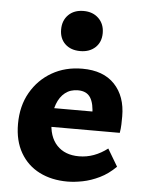

<svg xmlns="http://www.w3.org/2000/svg" viewBox="-50 -708 577 763"><g transform="rotate(5 238.0 -326.5)"><path d="M247 14Q184 14 135.5 -10.5Q87 -35 59.5 -82.5Q32 -130 32 -197Q32 -269 63 -323Q94 -377 147 -407.5Q200 -438 268 -438Q352 -438 397 -390.5Q442 -343 442 -263Q442 -248 441.5 -231Q441 -214 438 -197H323V-257Q323 -303 308 -327Q293 -351 258 -351Q228 -351 207 -334.5Q186 -318 175 -288.5Q164 -259 164 -221Q164 -158 196 -124Q228 -90 284 -90Q315 -90 343.5 -100.5Q372 -111 398 -131L439 -62Q409 -32 375 -15.5Q341 1 308 7.5Q275 14 247 14ZM99 -197 115 -272H429V-197ZM253 -507Q215 -507 192.5 -528.5Q170 -550 170 -586Q170 -622 192.5 -644.5Q215 -667 253 -667Q290 -667 313 -644.5Q336 -622 336 -586Q336 -550 313 -528.5Q290 -507 253 -507Z"/></g></svg>

Font: Ysabeau Office ExtraBold
Style: Regular
Weight: 800
Designer: Christian Thalmann (Catharsis Fonts)
Version: Version 2.001;gftools[0.9.30]; featfreeze: tnum,lnum,ss02